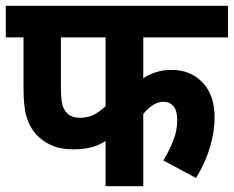

<svg xmlns="http://www.w3.org/2000/svg" viewBox="-20 -642 806 662"><path d="M474 -513V-372Q495 -386 519 -393.5Q543 -401 572 -401Q637 -401 678.5 -357.5Q720 -314 720 -236Q720 -189 704.5 -136Q689 -83 656 -28L543 -89Q563 -121 577 -156Q591 -191 591 -227Q591 -261 578 -276Q565 -291 544 -291Q524 -291 505.5 -278.5Q487 -266 474 -249V0H344V-156Q320 -140 292.5 -133.5Q265 -127 233 -127Q188 -127 156.5 -141.5Q125 -156 105 -178Q82 -204 71.5 -239Q61 -274 61 -340V-513H0V-622H766V-513ZM190 -513V-345Q190 -302 194.5 -283.5Q199 -265 210 -253Q225 -236 257 -236Q285 -236 306.5 -248Q328 -260 344 -276V-513Z"/></svg>

Font: Noto Sans SemiCondensed
Style: Bold Italic
Weight: 700
Width: 4
Italic angle: -12°
Designer: Monotype Design Team
Foundry: Monotype Imaging Inc.
Version: Version 2.013; ttfautohint (v1.8.4.7-5d5b)